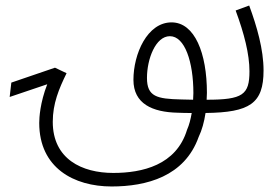

<svg xmlns="http://www.w3.org/2000/svg" viewBox="-20 -403 989 695"><path d="M623 5C641 6 658 6 674 6C670 29 665 49 657 67C618 195 495 223 390 223C277 223 171 173 171 38C171 -28 193 -81 221 -138L179 -158L21 -104L15 -52L151 -98C125 -31 122 23 122 42C122 205 248 272 384 272C510 272 648 236 699 93C711 68 719 39 724 6C884 4 934 -28 934 -148C934 -224 910 -307 882 -383L833 -365C864 -281 883 -207 883 -145C883 -60 859 -42 728 -42C728 -50 729 -58 729 -67C729 -210 685 -322 601 -322C513 -322 463 -208 463 -114C463 -27 532 3 623 5ZM636 -43C548 -45 512 -53 512 -121C512 -189 543 -272 595 -272C649 -272 680 -179 680 -66C680 -58 679 -50 679 -42C665 -42 651 -43 636 -43Z"/></svg>

Font: Noto Sans Arabic ExtCond Light
Style: Regular
Weight: 300
Width: 2
Designer: Monotype Design Team, Nadine Chahine, Nizar Qandah and Khaled Hosny
Foundry: Monotype Imaging Inc.
Version: Version 2.012